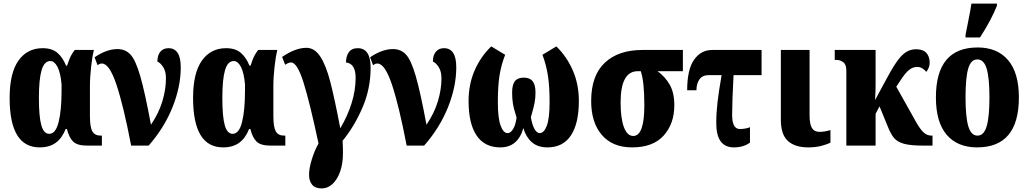

<svg xmlns="http://www.w3.org/2000/svg" viewBox="-20 -816 5764 1076"><path d="M34 -267Q34 -407 83.5 -476.5Q133 -546 219 -546Q271 -546 301.5 -520Q332 -494 350 -448H356Q358 -453 364 -471Q370 -489 378.5 -505Q387 -521 399 -536H506Q498 -505 491 -445Q484 -385 484 -332V-166Q484 -104 497.5 -80Q511 -56 544 -56H551V0H468Q413 0 390 -22.5Q367 -45 355 -93H348Q328 -42 292.5 -16Q257 10 202 10Q34 10 34 -267ZM325 -308V-344Q319 -409 302 -441.5Q285 -474 262 -474Q228 -474 213 -422.5Q198 -371 198 -267Q198 -163 211.5 -114.5Q225 -66 256 -66Q292 -66 308.5 -132Q325 -198 325 -308Z M551 -460Q537 -460 527 -450L510 -495Q578 -541 638 -541Q683 -541 711.5 -510Q740 -479 766 -389.5Q792 -300 826 -117Q870 -182 890 -248.5Q910 -315 910 -377Q910 -416 894.5 -440Q879 -464 862 -471Q862 -506 878.5 -526Q895 -546 924 -546Q993 -546 993 -439Q993 -330 946.5 -214.5Q900 -99 813 0H715Q672 -224 632.5 -342Q593 -460 551 -460Z M1062 -267Q1062 -407 1111.5 -476.5Q1161 -546 1247 -546Q1299 -546 1329.5 -520Q1360 -494 1378 -448H1384Q1386 -453 1392 -471Q1398 -489 1406.5 -505Q1415 -521 1427 -536H1534Q1526 -505 1519 -445Q1512 -385 1512 -332V-166Q1512 -104 1525.5 -80Q1539 -56 1572 -56H1579V0H1496Q1441 0 1418 -22.5Q1395 -45 1383 -93H1376Q1356 -42 1320.5 -16Q1285 10 1230 10Q1062 10 1062 -267ZM1353 -308V-344Q1347 -409 1330 -441.5Q1313 -474 1290 -474Q1256 -474 1241 -422.5Q1226 -371 1226 -267Q1226 -163 1239.5 -114.5Q1253 -66 1284 -66Q1320 -66 1336.5 -132Q1353 -198 1353 -308Z M1712 163Q1712 127 1727.5 77Q1743 27 1765 -12Q1717 -238 1681.5 -352Q1646 -466 1611 -466Q1597 -466 1578 -453L1561 -497Q1636 -548 1697 -548Q1743 -548 1775 -499Q1807 -450 1831 -357.5Q1855 -265 1887 -97Q1928 -166 1950.5 -238Q1973 -310 1973 -380Q1973 -460 1919 -466Q1919 -501 1935 -523.5Q1951 -546 1985 -546Q2057 -546 2057 -436Q2057 -320 2012 -214.5Q1967 -109 1900 -27Q1902 7 1902 42Q1902 101 1886 146Q1870 191 1843 215.5Q1816 240 1783 240Q1747 240 1729.5 219.5Q1712 199 1712 163Z M2095 -460Q2081 -460 2071 -450L2054 -495Q2122 -541 2182 -541Q2227 -541 2255.5 -510Q2284 -479 2310 -389.5Q2336 -300 2370 -117Q2414 -182 2434 -248.5Q2454 -315 2454 -377Q2454 -416 2438.5 -440Q2423 -464 2406 -471Q2406 -506 2422.5 -526Q2439 -546 2468 -546Q2537 -546 2537 -439Q2537 -330 2490.5 -214.5Q2444 -99 2357 0H2259Q2216 -224 2176.5 -342Q2137 -460 2095 -460Z M2606 -250Q2606 -343 2639.5 -420.5Q2673 -498 2733 -556L2811 -509Q2789 -453 2779.5 -393.5Q2770 -334 2770 -244Q2770 -154 2785.5 -112Q2801 -70 2825 -70Q2841 -70 2855 -92Q2869 -114 2875 -157Q2859 -207 2854.5 -235.5Q2850 -264 2850 -297Q2850 -341 2865.5 -361Q2881 -381 2915 -381Q2949 -381 2965 -361Q2981 -341 2981 -297Q2981 -267 2976 -240Q2971 -213 2955 -159Q2963 -114 2976 -92Q2989 -70 3004 -70Q3029 -70 3044.5 -111.5Q3060 -153 3060 -244Q3060 -333 3050.5 -393Q3041 -453 3020 -509L3098 -556Q3157 -498 3190.5 -420.5Q3224 -343 3224 -250Q3224 -124 3179.5 -57Q3135 10 3048 10Q2993 10 2960 -19.5Q2927 -49 2913 -98Q2882 10 2784 10Q2696 10 2651 -56.5Q2606 -123 2606 -250Z M3293 -250Q3293 -393 3369.5 -464.5Q3446 -536 3580 -536H3807V-417H3665Q3708 -386 3733.5 -341Q3759 -296 3759 -226Q3759 -123 3699.5 -56.5Q3640 10 3522 10Q3413 10 3353 -59.5Q3293 -129 3293 -250ZM3591 -226Q3591 -359 3571 -417H3554Q3458 -417 3458 -242Q3458 -153 3476.5 -103.5Q3495 -54 3529 -54Q3591 -54 3591 -226Z M3994 -126Q3994 -181 4001 -242.5Q4008 -304 4024 -395H3952Q3917 -395 3900 -371.5Q3883 -348 3883 -310H3831Q3831 -426 3869.5 -481Q3908 -536 3971 -536H4248V-395H4091Q4083 -247 4083 -172Q4083 -93 4126 -93Q4158 -93 4183 -103V-17Q4147 10 4093 10Q3994 10 3994 -126Z M4356 -145V-536H4517V-170Q4517 -121 4530 -99Q4543 -77 4573 -77Q4600 -77 4634 -87V-17Q4616 -7 4583 1.5Q4550 10 4510 10Q4435 10 4395.5 -26Q4356 -62 4356 -145Z M4723 -421Q4723 -455 4705.5 -467.5Q4688 -480 4671 -480H4658V-536H4887V-337Q4887 -309 4884 -255L4934 -348Q4974 -424 5002 -465Q5030 -506 5056 -523Q5082 -540 5114 -540Q5153 -540 5171.5 -519.5Q5190 -499 5190 -465Q5190 -437 5171 -413Q5163 -424 5149.5 -432.5Q5136 -441 5120 -441Q5096 -441 5074.5 -424Q5053 -407 5024 -362L5003 -330L5114 -132Q5137 -91 5156.5 -73.5Q5176 -56 5200 -56H5206V0H5154Q5084 0 5047 -10Q5010 -20 4991 -42Q4972 -64 4954 -110L4909 -220L4887 -178V0H4723Z M5225 -270Q5225 -550 5459 -550Q5569 -550 5629.5 -479Q5690 -408 5690 -270Q5690 10 5456 10Q5346 10 5285.5 -60.5Q5225 -131 5225 -270ZM5525 -270Q5525 -379 5509.5 -431Q5494 -483 5457 -483Q5421 -483 5406 -431.5Q5391 -380 5391 -270Q5391 -161 5406.5 -108.5Q5422 -56 5458 -56Q5494 -56 5509.5 -108.5Q5525 -161 5525 -270ZM5391 -621 5402 -676Q5420 -765 5424 -796H5567V-784Q5535 -703 5472 -606H5391Z"/></svg>

Font: Noto Serif CondBlack
Style: Regular
Weight: 900
Width: 3
Designer: Monotype Design Team
Foundry: Monotype Imaging Inc.
Version: Version 1.001